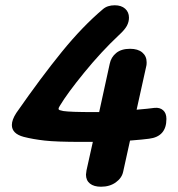

<svg xmlns="http://www.w3.org/2000/svg" viewBox="-20 -708 674 728"><path d="M611 -257Q611 -190 545 -182Q524 -179 473 -175L447 -57Q442 -33 419 -16.5Q396 0 363 0Q336 0 321 -12Q306 -24 306 -46Q306 -50 308 -62L332 -170H286Q194 -170 149.5 -175Q105 -180 70 -189Q25 -201 25 -234Q25 -254 42 -280Q136 -415 214.5 -511.5Q293 -608 370 -673Q387 -688 415 -688Q440 -688 454.5 -675Q469 -662 469 -641Q469 -625 461 -610Q453 -595 430 -574Q364 -512 299.5 -433Q235 -354 207 -307Q202 -299 202 -296Q202 -292 206 -290.5Q210 -289 220 -287Q246 -283 336 -283H356L396 -466Q401 -491 420.5 -507Q440 -523 473 -523Q503 -523 519.5 -509Q536 -495 536 -472Q536 -463 535 -459L498 -292Q545 -296 566 -299Q586 -301 598.5 -290Q611 -279 611 -257Z"/></svg>

Font: Mali
Style: Bold Italic
Weight: 700
Italic angle: -10°
Version: Version 1.000; ttfautohint (v1.6)